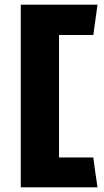

<svg xmlns="http://www.w3.org/2000/svg" viewBox="-20 -716 447 823"><path d="M233 -566V-41H380Q384 -10 388.5 22.5Q393 55 398 87H69V-696H398L380 -566Z"/></svg>

Font: Palanquin Dark SemiBold
Style: Regular
Weight: 600
Designer: Pria Ravichandran
Version: Version 1.001